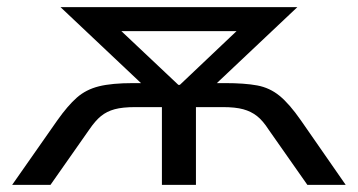

<svg xmlns="http://www.w3.org/2000/svg" viewBox="-20 -516 999 536"><path d="M14 0 140 -180Q169 -221 194.5 -243.5Q220 -266 256 -275Q292 -284 352 -284H421L398 -261L149 -496H810L561 -261L539 -284H608Q663 -284 698 -277.5Q733 -271 760.5 -248.5Q788 -226 820 -180L945 0H838L730 -154Q714 -179 697.5 -192Q681 -205 659 -211Q637 -217 602 -217H527V0H432V-217H358Q322 -217 300 -211Q278 -205 262 -192Q246 -179 229 -154L121 0ZM478 -279H482L674 -461L679 -429H280L285 -461Z"/></svg>

Font: Nunito Sans 7pt SemiExpanded
Style: Regular
Weight: 400
Width: 6
Designer: Vernon Adams
Foundry: Vernon Adams
Version: Version 3.101;gftools[0.9.27]